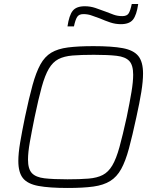

<svg xmlns="http://www.w3.org/2000/svg" viewBox="-20 -925 768 953"><path d="M316 8Q225 8 171 -2Q117 -12 94 -40.5Q71 -69 71 -126Q71 -164 80 -217.5Q89 -271 104 -344Q124 -439 141.5 -502.5Q159 -566 180.5 -605Q202 -644 234.5 -663.5Q267 -683 317.5 -689.5Q368 -696 444 -696Q536 -696 589.5 -686Q643 -676 666.5 -647Q690 -618 690 -560Q690 -522 681.5 -469Q673 -416 657 -344Q637 -251 620 -188Q603 -125 581.5 -86Q560 -47 527 -26.5Q494 -6 443.5 1Q393 8 316 8ZM315 -35Q377 -35 419.5 -38.5Q462 -42 490 -56.5Q518 -71 537.5 -104Q557 -137 573 -195Q589 -253 609 -344Q624 -417 632.5 -468Q641 -519 641 -554Q641 -602 621.5 -622.5Q602 -643 559 -648Q516 -653 446 -653Q383 -653 340.5 -649.5Q298 -646 270 -631.5Q242 -617 222.5 -584Q203 -551 187 -493Q171 -435 152 -344Q137 -270 128 -219Q119 -168 119 -133Q119 -86 138.5 -65.5Q158 -45 201 -40Q244 -35 315 -35ZM315 -794Q323 -849 341 -871.5Q359 -894 401 -894Q428 -894 453.5 -885.5Q479 -877 505 -867Q525 -859 544.5 -852Q564 -845 587 -845Q610 -845 618.5 -858.5Q627 -872 634 -905H666Q658 -850 640 -827.5Q622 -805 580 -805Q553 -805 527.5 -813.5Q502 -822 477 -833Q456 -840 436.5 -847.5Q417 -855 394 -855Q372 -855 363 -841Q354 -827 347 -794Z"/></svg>

Font: Saira ExtraLight
Style: Italic
Weight: 200
Italic angle: -12°
Designer: Hector Gatti with collaboration of the Omnibus-Type team
Foundry: Omnibus-Type
Version: Version 1.100; ttfautohint (v1.8.3)